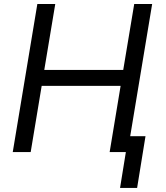

<svg xmlns="http://www.w3.org/2000/svg" viewBox="-20 -747 813 943"><path d="M42.6 0 163.4 -727.3H251.4L197.4 -403.4H585.2L639.2 -727.3H727.3L606.5 0H518.5L572.4 -325.3H184.7L130.7 0ZM694.6 -78.1 653.4 176.1H569.6L610.8 -78.1Z"/></svg>

Font: Inter UI
Style: Italic
Weight: 400
Italic angle: -9.39999°
Designer: Rasmus Andersson
Foundry: rsms
Version: 3.2;8d6f07862